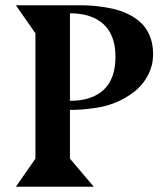

<svg xmlns="http://www.w3.org/2000/svg" viewBox="-20 -705 628 725"><path d="M244.1 -654.8V-324.2Q327.1 -324.2 371.6 -366Q416 -407.7 416 -490.2Q416 -572.3 371.1 -613.5Q326.2 -654.8 244.1 -654.8ZM334 0H40L113.8 -106V-579.1L40 -685.1H279.8Q303.7 -685.1 325.9 -683.6Q348.1 -682.1 377.2 -677.5Q406.2 -672.9 430.4 -665.3Q454.6 -657.7 479 -643.6Q503.4 -629.4 520.3 -610.8Q537.1 -592.3 547.6 -564.2Q558.1 -536.1 558.1 -502Q558.1 -457.5 538.3 -420.2Q518.6 -382.8 486.1 -357.9Q453.6 -333 415.3 -317.4Q377 -301.8 335.9 -296.9Q291 -290 244.1 -290V-106Z"/></svg>

Font: Bluu Next
Style: Bold
Weight: 700
Designer: Jean-Baptiste Morizot, Igor Stepanchenko (Cyrillic)
Foundry: Igor Stepanchenko
Version: Version 1.005